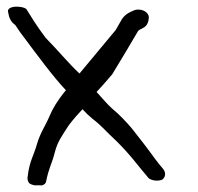

<svg xmlns="http://www.w3.org/2000/svg" viewBox="-20 -520 592 575"><path d="M383.9 -490 383.3 -489.8 372.4 -485C361.1 -480.2 352.2 -472.9 345.6 -463.5C340.3 -453.9 333.9 -442.7 326.4 -430C292.4 -389 255.5 -344.5 218 -299.8C184.1 -331.6 158.6 -363.9 116.1 -407.4C83.9 -451.2 78.6 -461.7 59.2 -492.5C52.7 -498.5 40 -500 29.1 -500C14.8 -500 3.7 -494.9 3.8 -487L3.9 -486.5L5 -480C7.4 -465.7 13.6 -453.3 25.8 -445C34.2 -431.8 45.3 -416 56.8 -401.5C83.4 -366 139.4 -289.3 177.4 -249.8C152.2 -219.4 136.8 -193.3 128.7 -173C113.6 -138.1 101.5 -124.5 90.7 -88.6C81.7 -55.1 68.3 -38.2 62.9 8.4C61.7 14.1 62.2 21.7 67.2 28.3C71.4 31.9 78.1 34 84.6 35.1C91 34.8 98.6 34.7 105.8 35.2C112.5 33.2 116.1 29.3 117.5 25.8C127.4 -22.2 133.6 -23.1 144.2 -64C152.4 -96 164.3 -111.1 186.4 -145.5C201.2 -164.8 212.7 -177.5 227.1 -192.9C235.5 -183.4 245.7 -173.5 256.7 -164.5C285.4 -142.8 296.1 -127.4 328.7 -97.5C371.9 -55 391.2 -25.7 425.5 14C437.5 22.5 455.7 22.3 465.9 18C474.9 11.5 479 -2.9 467.1 -15.8C461 -22.7 453.3 -32.4 444.1 -44.6C420.5 -77.3 397.4 -107 373.7 -136.8C360.2 -152.4 337.6 -177.4 316.1 -194.6C302.7 -206.3 284.7 -227.5 269.2 -244.7C277.3 -252.8 293.4 -270.8 316.1 -297.5C341.5 -339.3 374.9 -394.8 393.8 -427.6C398.1 -431.5 401.9 -433.2 403.6 -433.6L404.4 -433.9L414.3 -440C418.9 -443.2 424.5 -452 425.2 -463.1C428.6 -476 417.2 -487.2 403.4 -490.3C396.9 -491.7 390.1 -491.6 383.9 -490Z"/></svg>

Font: MewTooHand
Style: BdWideLta
Weight: 400
Designer: Mew Too, Robert Jablonski
Version: Version 0.77